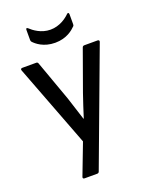

<svg xmlns="http://www.w3.org/2000/svg" viewBox="-159 -766 810 1034"><g transform="rotate(-20 246.0 -248.5)"><path d="M244 -555C311 -555 348 -589 363 -604C367 -607 368 -611 368 -616V-673C368 -681 363 -686 356 -679C337 -660 297 -630 244 -630C191 -630 151 -661 132 -679C125 -685 121 -681 121 -673V-616C121 -611 122 -607 125 -604C139 -589 177 -555 244 -555ZM142 185H214C219 185 224 183 226 177L470 -477C473 -484 469 -489 462 -489H386C381 -489 376 -487 374 -481L291 -250C277 -208 261 -162 248 -119H246C232 -162 218 -208 204 -250L121 -481C119 -487 115 -489 110 -489H30C23 -489 19 -484 22 -477L202 -5L134 173C131 180 134 185 142 185Z"/></g></svg>

Font: Sofia Sans Cond SemiBold
Style: Regular
Weight: 600
Width: 3
Designer: Botio Nikoltchev, Ani Petrova
Foundry: lettersoup
Version: Version 4.100